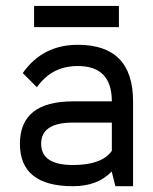

<svg xmlns="http://www.w3.org/2000/svg" viewBox="-20 -643 528 663"><path d="M249 -488.3Q439.5 -488.3 439.5 -293V0H378.4L366.2 -48.8V-51.3Q317.9 0 231.9 0Q48.8 0 48.8 -146.5Q48.8 -293 231.9 -293H366.2Q366.2 -415 249 -415Q204.6 -415 169.7 -397.5Q134.8 -379.9 107.4 -341.8L58.6 -390.6Q127 -488.3 249 -488.3ZM231.9 -219.7Q122.1 -219.7 122.1 -146.5Q122.1 -73.2 231.9 -73.2Q332 -73.2 366.2 -122.1V-219.7ZM390.6 -622.6V-549.3H97.7V-622.6Z"/></svg>

Font: Sanitrixie
Style: Regular
Weight: 400
Designer: Jayvee D. Enaguas (Grand Chaos)
Version: Version 1.1 - 6/9/2013